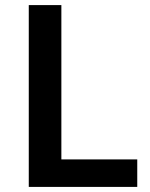

<svg xmlns="http://www.w3.org/2000/svg" viewBox="-20 -734 590 754"><path d="M93 0H519V-108H221V-714H93Z"/></svg>

Font: Noto Sans Sinhala SemiBold
Style: Regular
Weight: 600
Designer: Jelle Bosma - Monotype Design Team
Foundry: Monotype Imaging Inc.
Version: Version 2.006